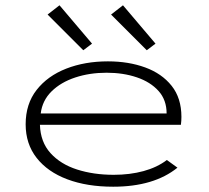

<svg xmlns="http://www.w3.org/2000/svg" viewBox="-20 -696 790 726"><path d="M408 10Q309 10 234.5 -18Q160 -46 118.5 -99Q77 -152 77 -226Q77 -303 118.5 -356Q160 -409 230.5 -436.5Q301 -464 388 -464Q466 -464 529 -441Q592 -418 629 -371.5Q666 -325 666 -254Q666 -246 665.5 -239Q665 -232 664 -224H131Q133 -159 171 -117Q209 -75 271.5 -55Q334 -35 410 -35Q471 -35 522.5 -49Q574 -63 611 -91L651 -62Q562 10 408 10ZM134 -267H610Q610 -318 579.5 -352Q549 -386 497.5 -403.5Q446 -421 383 -421Q319 -421 264.5 -403Q210 -385 175 -350.5Q140 -316 134 -267ZM295 -506 160 -641 205 -676 328 -531ZM535 -506 400 -641 445 -676 568 -531Z"/></svg>

Font: Inconsolata ExtraExpanded Light
Style: Regular
Weight: 300
Width: 8
Monospace: yes
Designer: Raph Levien, Cyreal, Brenton Simpson
Foundry: Raph Levien, Cyreal, Google
Version: Version 3.001; ttfautohint (v1.8.2.53-6de2)